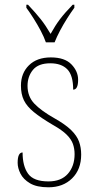

<svg xmlns="http://www.w3.org/2000/svg" viewBox="-20 -786 412 816"><path d="M186 10Q136 10 107.5 -7Q79 -24 67 -48Q55 -72 55 -94Q55 -138 76 -138Q76 -80 99.5 -47.5Q123 -15 186 -15Q240 -15 268.5 -47.5Q297 -80 297 -131Q297 -154 290 -174Q283 -194 263.5 -213.5Q244 -233 205 -255Q154 -285 124 -309.5Q94 -334 81.5 -360Q69 -386 69 -422Q69 -475 103 -508.5Q137 -542 196 -542Q255 -542 283.5 -512.5Q312 -483 312 -447Q312 -405 291 -405Q291 -466 266 -491.5Q241 -517 194 -517Q143 -517 120 -489Q97 -461 97 -421Q97 -376 126 -345.5Q155 -315 212 -283Q258 -257 282.5 -233Q307 -209 316 -184Q325 -159 325 -129Q325 -66 286.5 -28Q248 10 186 10ZM175 -606Q167 -629 153 -655.5Q139 -682 122.5 -708Q106 -734 92 -753V-766H99Q132 -731 153 -704.5Q174 -678 195 -642Q215 -678 235 -704.5Q255 -731 289 -766H296V-753Q282 -734 265.5 -708Q249 -682 235 -655.5Q221 -629 212 -606Z"/></svg>

Font: Noto Serif Georgian SemiCondensed Thin
Style: Regular
Weight: 100
Width: 4
Designer: Monotype Design Team, Akaki Razmadze
Foundry: Google LLC
Version: Version 2.003; ttfautohint (v1.8.4.7-5d5b)